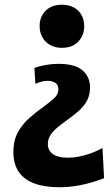

<svg xmlns="http://www.w3.org/2000/svg" viewBox="-20 -572 460 802"><path d="M228.5 210.1Q166.9 210.1 123.9 194.4Q81 178.6 58.4 146Q35.9 113.4 35.9 62.7Q35.9 13.7 55.6 -20.9Q75.2 -55.5 103.9 -80.3Q132.6 -105.1 159.3 -124.1Q185.6 -143.1 204.8 -160.4Q223.9 -177.6 223.9 -197.8Q223.9 -218.7 210.3 -226.6Q196.7 -234.4 179.3 -234.4Q165.5 -234.4 152.2 -230.7Q138.9 -227 127.9 -221.8L123.7 -288.4Q134.6 -292.5 150.5 -296.3Q166.4 -300.1 185.4 -302.7Q204.3 -305.3 224.6 -305.3Q293 -305.3 324.6 -278.1Q356.1 -251 356.1 -206.5Q356.1 -173.3 342 -149.1Q327.8 -124.8 305.3 -105.6Q282.7 -86.4 257.6 -68.6Q237.6 -54.3 219.9 -39.6Q202.2 -25 191.1 -8.1Q179.9 8.8 179.9 29.6Q179.9 56.9 201.4 71.9Q222.8 86.8 262.9 86.8Q284.8 86.8 309 82.3Q333.2 77.7 358.3 68.8Q383.4 59.8 408.1 46.4L414.8 172.3Q399.6 178.2 379.5 184.8Q359.4 191.3 335.7 197.1Q312 202.8 285 206.5Q258 210.1 228.5 210.1ZM238.3 -372.2Q209.6 -372.2 188.9 -384.2Q168.1 -396.2 156.8 -416.8Q145.5 -437.3 145.5 -463.1Q145.5 -502.2 170.5 -527.2Q195.6 -552.2 238.9 -552.2Q267.8 -552.2 288.5 -540.8Q309.2 -529.3 320.5 -509.2Q331.7 -489.1 331.7 -463.1Q331.7 -424.4 307 -398.3Q282.3 -372.2 238.3 -372.2Z"/></svg>

Font: Commissioner Thin
Style: Regular
Weight: 100
Designer: Kostas Bartsokas
Foundry: Kostas Bartsokas
Version: Version 1.001;gftools[0.9.23]